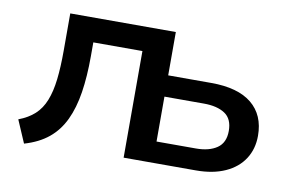

<svg xmlns="http://www.w3.org/2000/svg" viewBox="-60 -603 1103 720"><g transform="rotate(10 491.5 -242.5)"><path d="M68 13 31 -73Q68 -87 92 -109Q116 -131 129.5 -165Q143 -199 148.5 -246Q154 -293 154 -356V-498H556V-333H720Q822 -333 874.5 -290Q927 -247 927 -168Q927 -118 902.5 -80Q878 -42 831.5 -21Q785 0 720 0H445V-406H258V-353Q258 -276 248.5 -215Q239 -154 217.5 -108.5Q196 -63 159.5 -33Q123 -3 68 13ZM556 -81H706Q756 -81 786 -101.5Q816 -122 816 -167Q816 -213 786.5 -232.5Q757 -252 706 -252H556Z"/></g></svg>

Font: Nunito Sans 7pt SemiBold
Style: Regular
Weight: 600
Designer: Vernon Adams
Foundry: Vernon Adams
Version: Version 3.101;gftools[0.9.27]